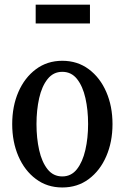

<svg xmlns="http://www.w3.org/2000/svg" viewBox="-20 -796 536 826"><path d="M248 10.5Q183 10.5 134.5 -25.8Q86 -62 59.2 -123.8Q32.5 -185.5 32.5 -262Q32.5 -339 59.2 -400.5Q86 -462 134.5 -498.2Q183 -534.5 248 -534.5Q313.5 -534.5 362 -498.2Q410.5 -462 437.2 -400.5Q464 -339 464 -262Q464 -185.5 437.2 -123.8Q410.5 -62 362 -25.8Q313.5 10.5 248 10.5ZM248 -37Q286.5 -37 311 -68.2Q335.5 -99.5 347.2 -150.8Q359 -202 359 -262.5Q359 -323 347.5 -374Q336 -425 311.5 -456Q287 -487 248 -487Q209.5 -487 184.8 -456Q160 -425 148.5 -373.8Q137 -322.5 137 -262Q137 -201.5 148.5 -150.2Q160 -99 184.5 -68Q209 -37 248 -37ZM133.5 -695V-776H367V-695Z"/></svg>

Font: Libre Caslon Condensed Medium
Style: Regular
Weight: 500
Designer: Pablo Impallari, Rodrigo Fuenzalida, Katja Schimmel, Ertekin Erdin
Foundry: Pablo Impallari, Rodrigo Fuenzalida
Version: Version 2.000; ttfautohint (v1.8.4.7-5d5b);gftools[0.9.33]